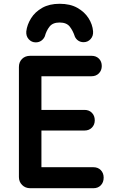

<svg xmlns="http://www.w3.org/2000/svg" viewBox="-20 -995 610 1015"><path d="M140 0Q114 0 97 -17Q80 -34 80 -59V-641Q80 -667 96.5 -683.5Q113 -700 140 -700H199V0ZM161 -592V-700H464Q488 -700 503 -685Q518 -670 518 -646Q518 -623 503 -607.5Q488 -592 464 -592ZM157 -305V-414H427Q451 -414 466 -398.5Q481 -383 481 -359Q481 -336 466 -320.5Q451 -305 427 -305ZM170 0V-111H474Q498 -111 513 -95.5Q528 -80 528 -56Q528 -31 513 -15.5Q498 0 474 0ZM295 -975Q351 -975 389 -953.5Q427 -932 448 -899Q469 -866 472 -830Q474 -805 459 -788.5Q444 -772 422 -772Q406 -772 394 -780Q382 -788 376 -801Q366 -832 349 -854Q332 -876 295 -876Q259 -876 242 -854.5Q225 -833 217 -803Q211 -789 198.5 -780Q186 -771 169 -771Q147 -771 132 -787.5Q117 -804 119 -829Q123 -864 144 -898Q165 -932 203 -953.5Q241 -975 295 -975Z"/></svg>

Font: National Park SemiBold
Style: Regular
Weight: 600
Designer: Andrea Herstowski, Ben Hoepner
Version: Version 1.009